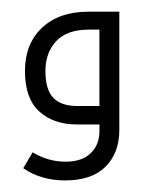

<svg xmlns="http://www.w3.org/2000/svg" viewBox="-20 -795 245 330"><path d="M150.9 -612.8V-744.1H132.8Q95.2 -744.1 76.7 -724.4Q58.1 -704.6 58.1 -672.9Q58.1 -641.1 71.5 -627Q85 -612.8 112.8 -612.8ZM91.8 -484.9Q50.3 -484.9 20 -505.9L36.1 -533.2Q62.5 -517.1 92.8 -517.1Q120.6 -517.1 135.7 -531.5Q150.9 -545.9 150.9 -569.8V-581.1H111.8Q72.3 -581.1 47.6 -603.3Q22.9 -625.5 22.9 -672.9Q22.9 -719.7 52.2 -747.3Q81.5 -774.9 131.8 -774.9H185.1V-571.8Q185.1 -532.2 161.4 -508.5Q137.7 -484.9 91.8 -484.9Z"/></svg>

Font: DroidArabicKufi
Style: Regular
Weight: 400
Designer: Pascal Zoghbi
Foundry: Ascender Corporation
Version: Version 1.00; ttfautohint (v1.4.1)